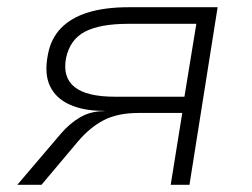

<svg xmlns="http://www.w3.org/2000/svg" viewBox="-20 -512 699 532"><path d="M28 0 149 -142Q173 -170 202 -187Q231 -204 268 -204H273L263 -205Q212 -205 173.5 -222Q135 -239 118.5 -273.5Q102 -308 113 -362Q121 -405 149 -434Q177 -463 224 -477.5Q271 -492 337 -492H583L505 0H453L485 -199H364Q306 -199 267.5 -179Q229 -159 196 -120L95 0ZM299 -244H491L524 -446H335Q258 -446 216 -424.5Q174 -403 163 -351Q153 -298 186.5 -271Q220 -244 299 -244Z"/></svg>

Font: Nunito Sans 7pt SemiExpanded ExtraLight
Style: Italic
Weight: 250
Width: 6
Italic angle: -9°
Designer: Vernon Adams
Foundry: Vernon Adams
Version: Version 3.101;gftools[0.9.27]